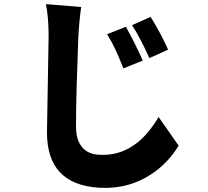

<svg xmlns="http://www.w3.org/2000/svg" viewBox="-20 -837 1009 932"><path d="M847 -130Q823 -90 792 -57Q754 -16 709 12Q658 45 599 61Q532 79 457 74Q208 57 208 -194L216 -663Q216 -751 203 -817L374 -803Q364 -732 360 -653L352 -414Q349 -307 349 -223Q349 -155 381 -120Q408 -89 458 -86Q555 -79 632 -134Q666 -157 697 -194Q724 -226 750 -269ZM705 -555Q662 -651 621 -715L711 -755Q762 -673 796 -596ZM579 -505Q556 -563 542 -593Q525 -630 500 -671L591 -707Q636 -627 673 -543Z"/></svg>

Font: Xiangcui Wave Sans Xiangcui Wave Sans
Style: Regular
Weight: 800
Width: 3
Version: Version 0.920;March 28, 2024;FontCreator 14.0.0.2814 64-bit